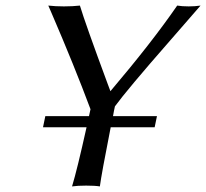

<svg xmlns="http://www.w3.org/2000/svg" viewBox="-20 -668 742 691"><path d="M300.3 -250Q300.8 -253.4 305.7 -274.9Q248 -429.7 163.6 -625.5Q157.7 -639.6 153.8 -647.9Q179.2 -645 210 -645Q241.7 -645 267.6 -647.9Q286.6 -584.5 368.2 -364.3Q373 -351.1 377.4 -339.8Q526.9 -516.1 617.7 -647.9Q635.3 -645 659.2 -645Q682.1 -645 701.7 -647.9Q660.2 -600.1 591.3 -521Q436.5 -344.2 393.6 -285.2Q392.6 -279.8 390.1 -268.6Q387.7 -255.9 386.7 -250H544.9L536.6 -210H378.4Q345.2 -41.5 339.4 2.9Q321.8 0 290 0Q258.3 0 239.3 2.9Q257.8 -58.1 291.5 -210H134.8L143.1 -250Z"/></svg>

Font: Linux Biolinum Slanted O
Style: Slanted
Weight: 400
Designer: Philipp H. Poll
Foundry: Philipp H. Poll
Version: Version 1.0.4